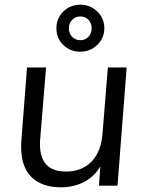

<svg xmlns="http://www.w3.org/2000/svg" viewBox="-20 -790 617 817"><path d="M519 -503 480 0H401L407 -82Q382 -39 338 -16Q294 7 240 7Q158 7 114 -36.5Q70 -80 70 -164Q70 -183 71 -193L95 -503H176L151 -198Q150 -191 150 -177Q150 -60 260 -60Q328 -60 369 -102Q410 -144 416 -219L439 -503ZM220 -670Q220 -712 249.5 -741Q279 -770 322 -770Q364 -770 394 -741Q424 -712 424 -670Q424 -628 394 -599Q364 -570 322 -570Q279 -570 249.5 -598.5Q220 -627 220 -670ZM370 -670Q370 -691 356.5 -705.5Q343 -720 322 -720Q301 -720 287 -705.5Q273 -691 273 -670Q273 -648 287 -633.5Q301 -619 322 -619Q343 -619 356.5 -633.5Q370 -648 370 -670Z"/></svg>

Font: Muli
Style: Italic
Weight: 400
Italic angle: -4.541°
Designer: Vernon Adams
Foundry: Vernon Adams
Version: Version 2.001